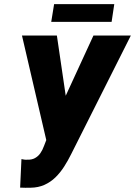

<svg xmlns="http://www.w3.org/2000/svg" viewBox="-20 -880 642 913"><path d="M223.1 -273.9 424.3 -710.9H602.1L318.4 -147Q303.2 -116.2 284.9 -87.6Q266.6 -59.1 243.7 -36.6Q220.7 -14.2 191.4 -1Q162.1 12.2 125 12.7Q112.3 13.2 100.3 12.9Q88.4 12.7 75.7 12.2L82 -123.5Q88.4 -122.1 95 -121.1Q101.6 -120.1 107.9 -120.6Q130.9 -119.6 146.2 -128.2Q161.6 -136.7 171.9 -151.4Q182.1 -166 189.5 -186.5ZM250.5 -710.9 296.9 -395 313 -205.1H202.1L84.5 -710.9ZM523.4 -860.4 510.7 -775.9H223.6L237.3 -860.4Z"/></svg>

Font: Roboto Condensed Black
Style: Italic
Weight: 900
Italic angle: -12°
Designer: Christian Robertson
Foundry: Google
Version: Version 3.008; 2023